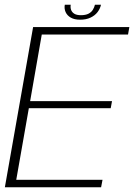

<svg xmlns="http://www.w3.org/2000/svg" viewBox="-30 -789 564 809"><path d="M-9.5 0H396L402 -31.5H38.5L91.5 -333H436.5L442 -363H97L146 -643.5H509.5L515 -675H109.5ZM307.5 -706Q333 -706 351.5 -714.8Q370 -723.5 381 -738Q392 -752.5 395.5 -769H370Q367.5 -758 361.2 -747.8Q355 -737.5 342.8 -731.2Q330.5 -725 311 -725Q293 -725 283 -731.2Q273 -737.5 269.5 -747.5Q266 -757.5 268 -769H243Q240 -752.5 246.5 -738Q253 -723.5 268.2 -714.8Q283.5 -706 307.5 -706Z"/></svg>

Font: Anybody UltraCondensed Thin ExtraLight
Style: Italic
Weight: 250
Italic angle: -10°
Version: Version 1.111